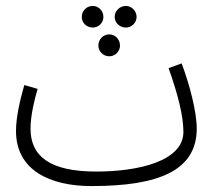

<svg xmlns="http://www.w3.org/2000/svg" viewBox="-20 -607 747 648"><path d="M293 -514C313 -514 329 -530 329 -550C329 -570 313 -587 293 -587C272 -587 256 -570 256 -550C256 -530 272 -514 293 -514ZM405 -514C424 -514 441 -530 441 -550C441 -570 424 -587 405 -587C384 -587 367 -570 367 -550C367 -530 384 -514 405 -514ZM349 -417C369 -417 385 -434 385 -453C385 -474 369 -491 349 -491C328 -491 312 -474 312 -453C312 -434 328 -417 349 -417ZM289 21C517 21 644 -32 644 -173C644 -229 620 -322 593 -393L549 -377C580 -290 599 -216 599 -162C599 -63 447 -28 305 -28C149 -28 83 -79 83 -173C83 -217 97 -274 107 -307L62 -320C49 -274 34 -214 34 -165C34 -32 149 21 289 21Z"/></svg>

Font: Noto Sans Arabic ExtCond Light
Style: Regular
Weight: 300
Width: 2
Designer: Monotype Design Team, Nadine Chahine, Nizar Qandah and Khaled Hosny
Foundry: Monotype Imaging Inc.
Version: Version 2.012